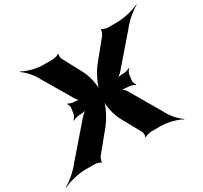

<svg xmlns="http://www.w3.org/2000/svg" viewBox="-232 -966 1289 1222"><g transform="rotate(-30 412.5 -355.5)"><path d="M630 -347 635 -385C637 -396 647 -414 656 -420L653 -422C644 -416 622 -409 608 -409C590 -409 565 -406 553 -400L554 -397C566 -402 584 -418 595 -430L775 -638C806 -680 863 -727 898 -746L897 -749C863 -731 792 -711 736 -711H667C655 -711 628 -719 624 -725L621 -723C624 -717 616 -694 609 -685L497 -547C459 -500 424 -426 418 -385H422C428 -426 413 -500 387 -547L313 -685C308 -694 306 -717 311 -723L308 -725C302 -719 273 -711 261 -711H193C135 -711 73 -731 43 -749L40 -746C69 -727 114 -680 133 -638L257 -428C263 -417 276 -403 286 -398L289 -401C279 -406 256 -409 240 -409C228 -409 209 -416 202 -421L198 -419C203 -413 210 -397 209 -387L203 -346C201 -333 190 -315 181 -309L184 -306C193 -312 217 -320 233 -320C251 -320 278 -324 290 -329L288 -333C276 -327 257 -311 245 -298L50 -73C19 -31 -39 17 -73 35L-71 38C-37 20 34 0 90 0H159C171 0 198 7 202 14L206 12C203 5 211 -17 218 -26L335 -169C373 -216 409 -289 414 -329H410C405 -289 419 -216 445 -169L524 -26C529 -17 529 5 524 12L528 14C534 7 563 0 575 0H644C700 0 765 20 795 38L797 35C767 17 723 -31 704 -73L573 -297C565 -310 547 -328 536 -333L533 -330C544 -324 572 -320 592 -320C608 -320 630 -312 638 -305L642 -308C634 -315 628 -334 630 -347Z"/></g></svg>

Font: Asimov
Style: EdgeWideIt
Weight: 500
Designer: Google
Version: Version 2.000980: 2014